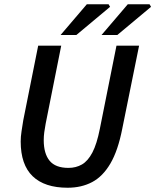

<svg xmlns="http://www.w3.org/2000/svg" viewBox="-20 -868 728 900"><path d="M297 12Q189 12 133 -42Q77 -96 77 -205Q77 -227 81 -253Q85 -279 89 -304L159 -654H267L194 -288Q190 -267 187.5 -248Q185 -229 185 -211Q185 -148 212.5 -114.5Q240 -81 301 -81Q336 -81 364 -97Q392 -113 413 -153Q434 -193 448 -264L526 -654H632L553 -264Q533 -162 497.5 -101.5Q462 -41 412 -14.5Q362 12 297 12ZM264 -704 387 -848H489L496 -836L338 -704ZM456 -704 579 -848H681L688 -836L530 -704Z"/></svg>

Font: Source Sans 3 SemiBold
Style: Italic
Weight: 600
Italic angle: -11°
Designer: Paul D. Hunt
Foundry: Adobe
Version: Version 3.046;hotconv 1.0.118;makeotfexe 2.5.65603